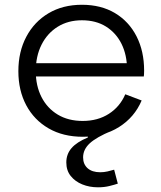

<svg xmlns="http://www.w3.org/2000/svg" viewBox="-20 -562 673 802"><path d="M326.1 9.3Q243.6 9.3 183.1 -25.7Q122.5 -60.7 89.6 -122.4Q56.7 -184.1 56.7 -264.6Q56.7 -345.9 89.9 -408.5Q123 -471.2 182.7 -506.6Q242.4 -542.1 322.2 -542.1Q402.1 -542.1 460.5 -507.2Q518.8 -472.2 550.4 -410.1Q582 -348 582 -267.1Q582 -257.7 581.6 -252.1Q581.3 -246.5 580.7 -242.7H509.3Q510 -248.6 510.3 -255.8Q510.6 -263 510.6 -272.3Q510.6 -331.9 487.9 -378.2Q465.1 -424.4 423 -450.9Q380.8 -477.3 322.2 -477.3Q264.5 -477.3 221.1 -450.3Q177.6 -423.2 153.5 -375.3Q129.4 -327.4 129.4 -264.6Q129.4 -203.6 153.3 -156.7Q177.2 -109.8 221.2 -83.3Q265.2 -56.8 325.5 -56.8Q388.5 -56.8 434.8 -86.6Q481.1 -116.3 503.3 -168.2L571.7 -142.3Q541.8 -72 477.2 -31.4Q412.6 9.3 326.1 9.3ZM102.2 -242.7V-298.1H559.1L580 -242.7ZM456.8 146.8 472.1 205.1Q458.5 209.7 437.1 215Q415.7 220.4 389.2 220.4Q353.6 220.4 323.6 208.2Q293.7 196.1 275.3 173Q257 150 257 116.5Q257 81.9 278.8 56.7Q300.6 31.4 347 12.3V-15.9L446.9 -15.8Q382.2 11.2 354.6 36.9Q327.1 62.6 327.1 95.3Q327.1 123.9 345.9 140.7Q364.8 157.5 398.6 157.5Q414.2 157.5 429.1 154.1Q444.1 150.6 456.8 146.8Z"/></svg>

Font: Hepta Slab ExtraLight
Style: Regular
Weight: 200
Designer: Michael LaGattuta
Foundry: Michael LaGattuta
Version: Version 1.100